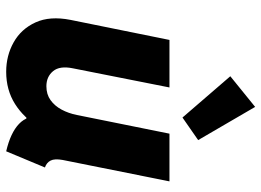

<svg xmlns="http://www.w3.org/2000/svg" viewBox="-133 -712 853 627"><g transform="rotate(90 293.5 -398.5)"><path d="M214.4 7.8Q161.6 7.8 118.2 -16.6Q74.7 -41 53.2 -87.9Q31.7 -134.8 44.9 -202.1L110.4 -525.4H265.6L203.1 -210Q194.3 -167 212.4 -145.3Q230.5 -123.5 261.7 -123.5Q288.1 -123.5 306.9 -137Q325.7 -150.4 337.9 -173.1Q350.1 -195.8 355.5 -223.1L416.5 -525.4H572.3L502.4 -176.8Q497.6 -150.4 504.4 -137.2Q511.2 -124 526.9 -118.7L474.1 7.8Q413.6 -6.3 384.5 -34.2Q355.5 -62 362.3 -102.5L398.9 -58.1H326.7L394.5 -99.6Q365.7 -50.3 319.8 -21.2Q273.9 7.8 214.4 7.8ZM363.8 -567.9 229 -724.1 329.1 -805.2 437.5 -619.1Z"/></g></svg>

Font: Reddit Sans ExtraBold
Style: Italic
Weight: 800
Italic angle: -11.25°
Designer: Stephen Hutchings
Version: Version 1.013